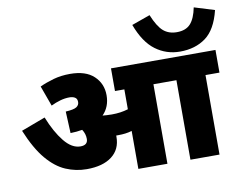

<svg xmlns="http://www.w3.org/2000/svg" viewBox="-91 -1023 1461 1151"><g transform="rotate(-10 639.5 -448.0)"><path d="M565 -212Q565 -136 510 -94Q455 -52 357 -52Q291 -52 230 -78Q169 -104 115 -168Q61 -232 14 -346L161 -401Q198 -308 244.5 -250.5Q291 -193 343 -193Q388 -193 388 -231Q388 -262 370 -289Q337 -283 298 -282L292 -414Q342 -417 358.5 -428Q375 -439 375 -458Q375 -478 361.5 -486Q348 -494 328 -494Q301 -494 272.5 -486Q244 -478 215 -464L170 -588Q209 -606 255 -619Q301 -632 356 -632Q451 -632 500.5 -585.5Q550 -539 550 -468Q550 -398 505 -352Q517 -351 531 -350Q545 -349 561 -349Q589 -349 613.5 -352.5Q638 -356 661 -363V-484H604V-622H1240V-484H1155V0H978V-484H838V0H661V-231Q641 -225 620.5 -222.5Q600 -220 578 -220Q571 -220 565 -220Q565 -217 565 -212ZM1279 -858Q1251 -743 1187 -696Q1123 -649 1030 -649Q947 -649 881.5 -697.5Q816 -746 775 -856L887 -896Q917 -823 949.5 -795Q982 -767 1031 -767Q1086 -767 1114.5 -798.5Q1143 -830 1156 -896Z"/></g></svg>

Font: Noto Sans Devanagari UI Black
Style: Regular
Weight: 900
Designer: Jelle Bosma - Monotype Design Team
Foundry: Monotype Imaging Inc.
Version: Version 2.003; ttfautohint (v1.8.4.7-5d5b)